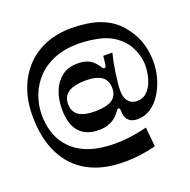

<svg xmlns="http://www.w3.org/2000/svg" viewBox="-147 -817 1136 1147"><g transform="rotate(-20 420.5 -243.0)"><path d="M451 187Q318 187 223.5 135.5Q129 84 79 -16Q29 -116 29 -258Q29 -354 58 -431Q87 -508 139.5 -562Q192 -616 264 -644.5Q336 -673 423 -673Q487 -673 546.5 -662Q606 -651 658 -621.5Q710 -592 751 -535Q787 -486 803 -432Q819 -378 819 -316Q819 -263 804 -211.5Q789 -160 762 -118Q735 -76 697.5 -51Q660 -26 615 -26Q586 -26 569 -36.5Q552 -47 544.5 -63.5Q537 -80 537 -100Q537 -111 535 -118.5Q533 -126 526 -126Q522 -126 517 -120.5Q512 -115 502 -101Q492 -87 474.5 -74Q457 -61 432.5 -52.5Q408 -44 374 -44Q294 -44 251 -92Q208 -140 208 -237Q208 -298 227.5 -348.5Q247 -399 287 -430.5Q327 -462 386 -462Q425 -462 448.5 -452.5Q472 -443 486 -429Q500 -415 508 -404Q517 -390 522 -385Q527 -380 531 -380Q537 -380 539.5 -385.5Q542 -391 544 -404Q545 -413 546.5 -426.5Q548 -440 549 -452H607Q600 -425 594 -394.5Q588 -364 583.5 -332.5Q579 -301 576 -272Q573 -243 573 -219Q573 -177 593 -153Q613 -129 649 -129Q680 -129 702.5 -146.5Q725 -164 739 -192Q753 -220 759.5 -252Q766 -284 766 -313Q766 -344 757 -377Q748 -410 729.5 -442Q711 -474 682 -498Q632 -541 564.5 -556Q497 -571 433 -571Q347 -571 281.5 -545Q216 -519 172 -473Q128 -427 105.5 -367.5Q83 -308 83 -242Q83 -188 98.5 -137Q114 -86 145 -48Q181 -4 228.5 21Q276 46 329.5 55.5Q383 65 435 65Q486 65 530 59Q574 53 604 46.5Q634 40 642 38L654 161Q614 172 560.5 179.5Q507 187 451 187ZM253 -253Q253 -205 286 -181Q319 -157 391 -157Q462 -157 498 -179.5Q534 -202 534 -253Q534 -303 500 -326.5Q466 -350 397 -350Q328 -350 290.5 -326.5Q253 -303 253 -253Z"/></g></svg>

Font: Ojuju
Style: Bold
Weight: 700
Designer: Chisaokwu Joboson, Mirko Velimirovic
Foundry: Udi Foundry
Version: Version 1.000